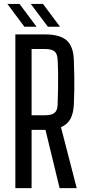

<svg xmlns="http://www.w3.org/2000/svg" viewBox="-20 -979 452 999"><path d="M59.9 0V-800H214.1Q291.9 -800 326.9 -768.9Q362 -737.7 364.3 -665.8Q366.1 -619.9 366.5 -582.4Q367 -544.9 366.5 -510.2Q366.1 -475.5 364.3 -437.2Q362.3 -389.3 346.3 -360.1Q330.3 -330.9 297.2 -317.3L379.2 0H290.2L216.6 -303.4H144.4V0ZM144.4 -379.3H213.7Q249.1 -379.3 263.9 -391.9Q278.7 -404.4 279.8 -433.9Q281.3 -477.9 282 -514.8Q282.7 -551.7 282.4 -588.6Q282.1 -625.5 279.8 -669Q278.3 -699.1 263.7 -711.6Q249.1 -724 214.1 -724H144.4ZM229 -840 140.1 -958.7H203.6L292.1 -840ZM106.9 -840 18.3 -958.7H81.4L170.3 -840Z"/></svg>

Font: Big Shoulders Text SC Thin
Style: Regular
Weight: 100
Designer: Patric King
Foundry: XO Type Co
Version: Version 2.002